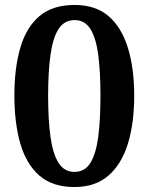

<svg xmlns="http://www.w3.org/2000/svg" viewBox="-20 -744 599 774"><path d="M280 10Q192 10 139 -36Q86 -82 62 -165Q38 -248 38 -359Q38 -470 62 -552Q86 -634 139 -679Q192 -724 281 -724Q365 -724 417.5 -679Q470 -634 495.5 -551.5Q521 -469 521 -358Q521 -247 495.5 -164.5Q470 -82 417 -36Q364 10 280 10ZM280 -51Q322 -51 344.5 -87.5Q367 -124 376 -192.5Q385 -261 385 -358Q385 -455 376 -523Q367 -591 344.5 -627Q322 -663 281 -663Q239 -663 216 -627Q193 -591 183.5 -523Q174 -455 174 -358Q174 -261 183.5 -192.5Q193 -124 216 -87.5Q239 -51 280 -51Z"/></svg>

Font: Noto Serif Armenian SemiBold
Style: Regular
Weight: 600
Version: Version 2.007